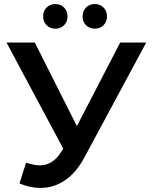

<svg xmlns="http://www.w3.org/2000/svg" viewBox="-20 -909 746 944"><path d="M699 -700 395 -135Q355 -60 299.5 -22.5Q244 15 179 15Q127 15 76 -7L108 -109Q149 -96 176 -96Q239 -96 280 -161L291 -178L12 -700H151L358 -289L571 -700ZM192 -828Q192 -855 209 -872Q226 -889 252 -889Q278 -889 295 -872Q312 -855 312 -828Q312 -802 295 -785Q278 -768 252 -768Q226 -768 209 -785Q192 -802 192 -828ZM386 -828Q386 -855 403 -872Q420 -889 446 -889Q472 -889 489 -872Q506 -855 506 -828Q506 -802 489 -785Q472 -768 446 -768Q420 -768 403 -785Q386 -802 386 -828Z"/></svg>

Font: CMG Sans SemiBold
Style: Regular
Weight: 600
Designer: Julieta Ulanovsky
Foundry: Julieta Ulanovsky
Version: Version 7.200